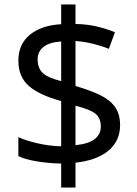

<svg xmlns="http://www.w3.org/2000/svg" viewBox="-20 -779 612 857"><path d="M253 -49Q198 -50 146 -58.5Q94 -67 62 -82V-167Q96 -151 149 -139Q202 -127 253 -126V-328Q154 -355 108 -396Q62 -437 62 -508Q62 -582 113.5 -624Q165 -666 253 -671V-759H317V-672Q370 -671 413.5 -660.5Q457 -650 493 -635L466 -561Q434 -574 395.5 -583.5Q357 -593 317 -596V-395Q383 -376 427 -354.5Q471 -333 493.5 -301.5Q516 -270 516 -220Q516 -150 464 -106.5Q412 -63 317 -53V58H253ZM253 -594Q199 -590 173.5 -569Q148 -548 148 -515Q148 -475 170.5 -453.5Q193 -432 253 -417ZM317 -131Q376 -137 403 -158.5Q430 -180 430 -214Q430 -252 406 -271.5Q382 -291 317 -307Z"/></svg>

Font: Noto Sans Takri
Style: Regular
Weight: 400
Designer: Monotype Design Team
Foundry: Monotype Imaging Inc.
Version: Version 2.003; ttfautohint (v1.8.4.7-5d5b)